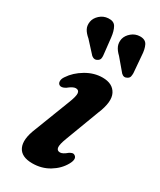

<svg xmlns="http://www.w3.org/2000/svg" viewBox="-187 -781 711 854"><g transform="rotate(30 168.5 -353.5)"><path d="M217 -92Q230.5 -92 252 -110.5Q260 -115.5 266.5 -117Q273 -118.5 279.5 -114Q296 -102.5 278.5 -71Q258.5 -35 220.2 -11.8Q182 11.5 134 11.5Q77 11.5 60.2 -24.8Q43.5 -61 70 -125L139 -303.5Q155.5 -344.5 153.5 -359.8Q151.5 -375 135.5 -375Q121.5 -375 97 -355Q77.5 -343.5 66.5 -350Q58 -355 57.8 -366.8Q57.5 -378.5 67 -392Q90 -427 131 -451.2Q172 -475.5 215.5 -475.5Q267.5 -475.5 286.5 -438.8Q305.5 -402 275.5 -330.5L210.5 -158Q196.5 -121.5 198.8 -106.8Q201 -92 217 -92ZM316.5 -646 323.5 -560.5Q323.5 -551 321.8 -543.2Q320 -535.5 311.5 -530.5Q295.5 -520.5 281.5 -534L229.5 -595.5Q211.5 -612.5 204.5 -629Q197.5 -645.5 201.5 -666Q206.5 -686 225 -701.5Q243.5 -717 267.5 -717.5Q295.5 -718 305.2 -698.2Q315 -678.5 316.5 -646ZM158.5 -649 168 -563Q169 -554 167.5 -546.5Q166 -539 158 -533.5Q143 -523 127 -535.5L73 -594.5Q54 -610.5 46 -626.2Q38 -642 41.5 -662.5Q45 -682.5 63 -698.8Q81 -715 105 -716.5Q133.5 -718.5 144.2 -699.5Q155 -680.5 158.5 -649Z"/></g></svg>

Font: Fraunces 9pt S050 SemiBold
Style: Italic
Weight: 600
Italic angle: -16°
Version: Version 1.000; ttfautohint (v1.8.3)